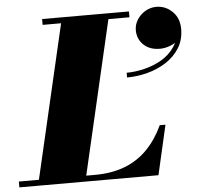

<svg xmlns="http://www.w3.org/2000/svg" viewBox="-103 -815 899 869"><g transform="rotate(-5 346.0 -380.0)"><path d="M35 0 209 -750H424L250 0ZM-50 0V-26.5H295Q373.5 -26.5 432.8 -49.8Q492 -73 535 -117.2Q578 -161.5 607.5 -225H633.5L582 0ZM119 -723.5V-750H513.5V-723.5ZM479 -453V-474.5Q518 -474.5 560.2 -484.8Q602.5 -495 638.8 -516.2Q675 -537.5 697.8 -571Q720.5 -604.5 720.5 -650.5H741.5Q741.5 -622.5 724.8 -604.5Q708 -586.5 684.2 -578Q660.5 -569.5 639 -569.5Q592 -569.5 564.5 -596.2Q537 -623 537 -662.5Q537 -688 551 -710.2Q565 -732.5 588.2 -746.2Q611.5 -760 638.5 -760Q680 -760 711 -730Q742 -700 742 -650.5Q742 -601 718.8 -564Q695.5 -527 657 -502.2Q618.5 -477.5 572 -465.2Q525.5 -453 479 -453Z"/></g></svg>

Font: Bodoni Moda 9pt Black
Style: Italic
Weight: 900
Italic angle: -13°
Designer: Owen Earl
Foundry: indestructible type
Version: Version 2.004